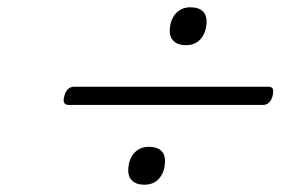

<svg xmlns="http://www.w3.org/2000/svg" viewBox="-20 -701 803 527"><path d="M169 -413Q159 -413 156 -419Q153 -425 157 -439Q164 -463 184 -463H716Q727 -463 729 -456.5Q731 -450 728 -437Q721 -413 702 -413ZM376 -194Q355 -194 343.5 -204.5Q332 -215 332 -232Q332 -262 347.5 -280Q363 -298 389 -298Q410 -298 421.5 -288Q433 -278 433 -260Q433 -231 418 -212.5Q403 -194 376 -194ZM490 -577Q469 -577 457.5 -587.5Q446 -598 446 -615Q446 -645 461.5 -663Q477 -681 503 -681Q524 -681 535.5 -671Q547 -661 547 -643Q547 -614 532 -595.5Q517 -577 490 -577Z"/></svg>

Font: Playwrite RO ExtraLight
Style: Regular
Weight: 250
Version: Version 1.002